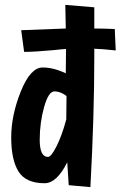

<svg xmlns="http://www.w3.org/2000/svg" viewBox="-20 -754 495 788"><path d="M250 -637 248 -734 367 -724V-637Q397 -637 451 -635L455 -547Q400 -553 367 -554V-520Q367 -280 351 14L262 6Q259 -34 256 -88Q213 -2 163 -2Q86 -2 56 -50Q26 -98 26 -189.5Q26 -281 65.5 -379Q105 -477 155 -477Q200 -477 250 -453Q250 -453 251 -553Q233 -552 197 -548Q120 -541 79 -541L67 -630ZM253 -360Q228 -379 203.5 -379Q179 -379 161 -314.5Q143 -250 143 -180Q143 -110 177 -110Q190 -110 212 -153.5Q234 -197 252 -264Z"/></svg>

Font: Boogaloo
Style: Regular
Weight: 400
Designer: John Vargas Beltran
Foundry: John Vargas Beltran
Version: Version 1.002